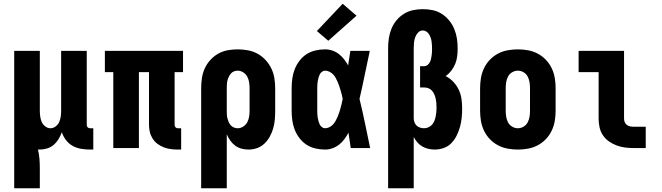

<svg xmlns="http://www.w3.org/2000/svg" viewBox="-20 -792 3540 1027"><path d="M56 215V-520H193V-200Q193 -185 195 -169.5Q197 -154 203 -140Q209 -126 222 -116Q235 -106 250 -106Q265 -106 278 -116Q291 -126 297 -140Q303 -154 305 -169.5Q307 -185 307 -200V-520H444V-124Q444 -116 449 -111Q454 -106 462 -106H479V8H462Q438 8 414 4Q390 0 369 -11.5Q348 -23 333 -42.5Q318 -62 311 -85Q304 -66 293.5 -48.5Q283 -31 267.5 -17.5Q252 -4 232 2Q212 8 192 8Q190 8 187.5 8Q185 8 183 8Q189 32 191 57Q193 82 193 107V215Z M931 8Q912 8 893 5.5Q874 3 856 -4Q838 -11 822.5 -22.5Q807 -34 796.5 -50.5Q786 -67 781.5 -85.5Q777 -104 777 -124V-406H723V0H586V-406H541V-520H959V-406H914V-124Q914 -116 919 -111Q924 -106 931 -106H949V8Z M1056 215V-320Q1056 -347 1060 -374Q1064 -401 1075 -425.5Q1086 -450 1104.5 -470.5Q1123 -491 1146.5 -504.5Q1170 -518 1197 -523Q1224 -528 1251 -528Q1278 -528 1305.5 -523Q1333 -518 1357 -505Q1381 -492 1400 -471.5Q1419 -451 1431 -426.5Q1443 -402 1447.5 -374.5Q1452 -347 1452 -320V-200Q1452 -176 1450 -152.5Q1448 -129 1441.5 -106Q1435 -83 1423.5 -62Q1412 -41 1395 -24.5Q1378 -8 1355.5 0Q1333 8 1309 8Q1290 8 1271.5 3Q1253 -2 1237.5 -13.5Q1222 -25 1211 -41Q1200 -57 1193 -74V215ZM1251 -106Q1267 -106 1281 -115Q1295 -124 1302.5 -138Q1310 -152 1312.5 -168Q1315 -184 1315 -200V-320Q1315 -336 1312.5 -352Q1310 -368 1302.5 -382Q1295 -396 1281 -405Q1267 -414 1251 -414Q1241 -414 1231 -410Q1221 -406 1214.5 -398Q1208 -390 1203.5 -380.5Q1199 -371 1196.5 -361Q1194 -351 1193.5 -340.5Q1193 -330 1193 -320V-200Q1193 -190 1193.5 -179.5Q1194 -169 1196.5 -159Q1199 -149 1203 -139.5Q1207 -130 1214 -122Q1221 -114 1231 -110Q1241 -106 1251 -106Z M1719 8Q1693 8 1667 2Q1641 -4 1619.5 -18Q1598 -32 1582 -53Q1566 -74 1556.5 -98Q1547 -122 1543.5 -148Q1540 -174 1540 -200V-320Q1540 -346 1543.5 -372Q1547 -398 1556.5 -422Q1566 -446 1582 -467Q1598 -488 1619.5 -502Q1641 -516 1667 -522Q1693 -528 1719 -528Q1739 -528 1758 -521.5Q1777 -515 1792.5 -503Q1808 -491 1820.5 -475Q1833 -459 1842 -442Q1845 -461 1848 -480.5Q1851 -500 1854 -520H1958Q1944 -456 1931 -391.5Q1918 -327 1903 -263Q1919 -198 1932.5 -132Q1946 -66 1960 0H1856Q1853 -21 1850 -41.5Q1847 -62 1844 -82Q1834 -64 1822 -47.5Q1810 -31 1794 -18.5Q1778 -6 1758.5 1Q1739 8 1719 8ZM1719 -106Q1731 -106 1742.5 -112Q1754 -118 1762 -127Q1770 -136 1776 -147Q1782 -158 1786.5 -169Q1791 -180 1795 -192Q1799 -204 1802 -215.5Q1805 -227 1808 -239Q1811 -251 1813 -263Q1811 -275 1808 -286.5Q1805 -298 1801.5 -309.5Q1798 -321 1794.5 -332Q1791 -343 1786 -354Q1781 -365 1775.5 -375.5Q1770 -386 1761.5 -394.5Q1753 -403 1742 -408.5Q1731 -414 1719 -414Q1710 -414 1702 -408Q1694 -402 1690 -393.5Q1686 -385 1683.5 -376Q1681 -367 1679.5 -357.5Q1678 -348 1677.5 -338.5Q1677 -329 1677 -320V-200Q1677 -191 1677.5 -181.5Q1678 -172 1679.5 -162.5Q1681 -153 1683.5 -144Q1686 -135 1690 -126.5Q1694 -118 1702 -112Q1710 -106 1719 -106ZM1736 -574 1675 -626 1813 -772 1887 -708Z M2056 215V-535Q2056 -561 2060 -587.5Q2064 -614 2074 -638.5Q2084 -663 2101 -683.5Q2118 -704 2140.5 -718Q2163 -732 2189 -737.5Q2215 -743 2242 -743Q2242 -743 2242 -743Q2242 -743 2242 -743Q2269 -743 2295 -737.5Q2321 -732 2343.5 -717.5Q2366 -703 2383 -682Q2400 -661 2410 -636.5Q2420 -612 2424 -586Q2428 -560 2428 -533Q2428 -512 2425.5 -491Q2423 -470 2415 -450.5Q2407 -431 2394 -414Q2381 -397 2364 -385Q2387 -373 2405 -354Q2423 -335 2434 -311.5Q2445 -288 2448.5 -262.5Q2452 -237 2452 -211Q2452 -186 2449.5 -161.5Q2447 -137 2440.5 -113.5Q2434 -90 2423 -67.5Q2412 -45 2395 -27Q2378 -9 2354 -0.5Q2330 8 2306 8Q2288 8 2271 4Q2254 0 2239 -8.5Q2224 -17 2212.5 -30.5Q2201 -44 2193 -59V215ZM2248 -106Q2260 -106 2271.5 -111Q2283 -116 2291 -125Q2299 -134 2303.5 -145.5Q2308 -157 2310.5 -169Q2313 -181 2314 -193Q2315 -205 2315 -217Q2315 -229 2314 -241Q2313 -253 2310.5 -264Q2308 -275 2303.5 -286Q2299 -297 2291.5 -306Q2284 -315 2273 -319.5Q2262 -324 2250 -324H2227V-438H2250Q2259 -438 2266.5 -444Q2274 -450 2278.5 -458Q2283 -466 2285 -475Q2287 -484 2288.5 -493Q2290 -502 2290.5 -511.5Q2291 -521 2291 -530Q2291 -540 2290.5 -550Q2290 -560 2288.5 -570.5Q2287 -581 2283.5 -590.5Q2280 -600 2275 -608.5Q2270 -617 2261 -623Q2252 -629 2242 -629Q2242 -629 2242 -629Q2242 -629 2242 -629Q2227 -629 2216.5 -618Q2206 -607 2201 -593Q2196 -579 2194.5 -564.5Q2193 -550 2193 -535V-158Q2193 -148 2197 -137.5Q2201 -127 2208.5 -120Q2216 -113 2226.5 -109.5Q2237 -106 2248 -106Z M2750 8Q2723 8 2695.5 3Q2668 -2 2643.5 -15Q2619 -28 2600 -48Q2581 -68 2569 -93Q2557 -118 2552.5 -145.5Q2548 -173 2548 -200V-320Q2548 -347 2552.5 -374.5Q2557 -402 2569 -427Q2581 -452 2600 -472Q2619 -492 2643.5 -505Q2668 -518 2695.5 -523Q2723 -528 2750 -528Q2777 -528 2804.5 -523Q2832 -518 2856.5 -505Q2881 -492 2900 -472Q2919 -452 2931 -427Q2943 -402 2947.5 -374.5Q2952 -347 2952 -320V-200Q2952 -173 2947.5 -145.5Q2943 -118 2931 -93Q2919 -68 2900 -48Q2881 -28 2856.5 -15Q2832 -2 2804.5 3Q2777 8 2750 8ZM2750 -106Q2766 -106 2780.5 -114.5Q2795 -123 2802.5 -137.5Q2810 -152 2812.5 -168Q2815 -184 2815 -200V-320Q2815 -336 2812.5 -352Q2810 -368 2802.5 -382.5Q2795 -397 2780.5 -405.5Q2766 -414 2750 -414Q2734 -414 2719.5 -405.5Q2705 -397 2697.5 -382.5Q2690 -368 2687.5 -352Q2685 -336 2685 -320V-200Q2685 -184 2687.5 -168Q2690 -152 2697.5 -137.5Q2705 -123 2719.5 -114.5Q2734 -106 2750 -106Z M3370 0Q3346 0 3323 -3Q3300 -6 3278.5 -14Q3257 -22 3237.5 -35.5Q3218 -49 3205 -68.5Q3192 -88 3187 -111Q3182 -134 3182 -157V-406H3075V-520H3318V-157Q3318 -147 3322 -138Q3326 -129 3333.5 -123.5Q3341 -118 3350.5 -116Q3360 -114 3370 -114H3434V0Z"/></svg>

Font: Iosevka SS04 Heavy
Style: Regular
Weight: 900
Monospace: yes
Designer: Belleve Invis
Foundry: Belleve Invis
Version: Version 19.0.0; ttfautohint (v1.8.4)